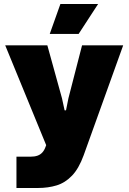

<svg xmlns="http://www.w3.org/2000/svg" viewBox="-20 -770 641 957"><path d="M62 167V11H131Q152 11 166.5 6Q181 1 191 -10Q201 -21 207 -38L226 -88V-8L6 -544H216L289 -280L302 -220H309L321 -280L389 -544H594L397 4Q373 70 339 105.5Q305 141 262.5 154Q220 167 169 167ZM228 -601 281 -750H469L372 -601Z"/></svg>

Font: Mona Sans ExtraLight Black
Style: Regular
Weight: 900
Version: Version 2.000